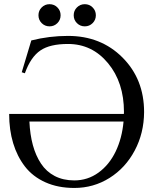

<svg xmlns="http://www.w3.org/2000/svg" viewBox="-20 -909 743 931"><path d="M581.1 -365.7H678.7Q678.2 -263.7 633.3 -179.2Q588.4 -94.7 511 -46.1Q433.6 2.4 340.3 2.4Q261.2 2.4 200 -25.1Q138.7 -52.7 100.8 -101.8Q63 -150.9 43.7 -215.1Q24.4 -279.3 24.4 -356.4H580.6Q580.6 -357.9 580.8 -360.8Q581.1 -363.8 581.1 -365.7ZM340.3 -34.2Q405.3 -34.2 457.5 -72Q509.8 -109.9 540.8 -174.3Q571.8 -238.8 579.1 -319.8H122.6Q125.5 -256.3 139.4 -205.3Q153.3 -154.3 179 -115.5Q204.6 -76.7 245.6 -55.4Q286.6 -34.2 340.3 -34.2ZM678.7 -365.7H581.1Q581.1 -509.3 503.9 -602.5Q426.8 -695.8 309.6 -695.8Q222.2 -695.8 176.3 -664.6Q128.9 -632.8 100.6 -553.7L85.4 -558.6Q122.6 -682.1 131.8 -712.9Q218.8 -734.9 309.6 -734.9Q469.2 -734.9 573.7 -630.4Q678.7 -525.4 678.7 -365.7ZM182.1 -796.9Q166.5 -812.5 166.5 -835Q166.5 -857.4 182.1 -873Q197.8 -888.7 220.2 -888.7Q242.7 -888.7 258.3 -873Q273.9 -857.4 273.9 -835Q273.9 -812.5 258.3 -796.9Q242.7 -781.2 220.2 -781.2Q197.8 -781.2 182.1 -796.9ZM353 -796.9Q337.4 -812.5 337.4 -835Q337.4 -857.4 353 -873Q368.7 -888.7 391.1 -888.7Q413.6 -888.7 429.2 -873Q444.8 -857.4 444.8 -835Q444.8 -812.5 429.2 -796.9Q413.6 -781.2 391.1 -781.2Q368.7 -781.2 353 -796.9Z"/></svg>

Font: Flanker
Style: Regular
Weight: 400
Designer: Flanker
Foundry: Flanker
Version: Version 2.027